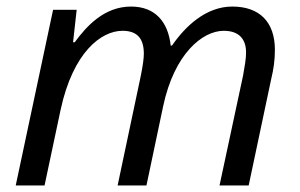

<svg xmlns="http://www.w3.org/2000/svg" viewBox="-20 -566 915 586"><path d="M116 0 165 -231C203 -407 289 -472 354 -472C401 -472 419 -446 419 -402C419 -388 416 -366 410 -336L339 0H427L478 -242C512 -402 598 -472 663 -472C710 -472 731 -446 731 -406C731 -386 727 -365 722 -336L650 0H739L808 -326C815 -355 819 -382 819 -414C819 -499 772 -546 689 -546C608 -546 545 -485 505 -427H501C493 -500 453 -546 380 -546C298 -546 244 -486 208 -437H203L214 -536H142L28 0Z"/></svg>

Font: BC Sans
Style: Italic
Weight: 400
Italic angle: -12°
Designer: Monotype Design Team
Designer: Province of B.C.
Foundry: Monotype Imaging Inc.
Version: Version 2.000;GOOG;noto-source:20170915:90ef993387c0